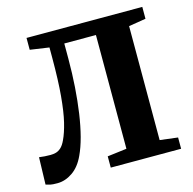

<svg xmlns="http://www.w3.org/2000/svg" viewBox="-109 -853 975 970"><g transform="rotate(-15 379.0 -368.0)"><path d="M74.5 6.5Q47.5 6.5 37.5 4Q27.5 1.5 14 -2.5L18 -144.5Q36 -142.5 47.2 -141.5Q58.5 -140.5 77.5 -140.5Q91.5 -140.5 105.2 -144Q119 -147.5 132.2 -159.2Q145.5 -171 157 -196Q173 -229.5 185.5 -281Q198 -332.5 205.2 -413Q212.5 -493.5 212.5 -612V-666.5L113 -681V-743H718.5V-681L629 -666.5V-70.5L722.5 -59V0H354.5V-59L455.5 -71.5V-666.5H290V-587.5Q290 -510.5 285 -439Q280 -367.5 270.8 -304.2Q261.5 -241 247.8 -188.8Q234 -136.5 216 -98.5Q192 -46 153.8 -19.8Q115.5 6.5 74.5 6.5Z"/></g></svg>

Font: Merriweather 36pt Black
Style: Regular
Weight: 900
Version: Version 2.100